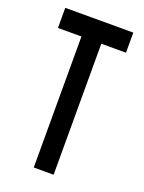

<svg xmlns="http://www.w3.org/2000/svg" viewBox="-123 -684 559 745"><g transform="rotate(20 156.5 -312.0)"><path d="M112 0H194V-541H296V-624H15V-541H112Z"/></g></svg>

Font: Inconsolata ExtraCondensed
Style: Bold
Weight: 700
Width: 2
Monospace: yes
Designer: Raph Levien, Cyreal, Brenton Simpson
Foundry: Raph Levien, Cyreal, Google
Version: Version 3.100